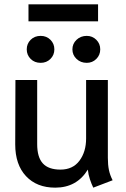

<svg xmlns="http://www.w3.org/2000/svg" viewBox="-20 -853 580 883"><path d="M50 -189 51 -485H151V-190Q151 -130 177 -101.5Q203 -73 258 -73Q315 -73 345.5 -114Q376 -155 376 -216V-485H476V-127Q476 -95 481 -71Q486 -47 498 -24L409 10Q401 -6 393.5 -28.5Q386 -51 384 -73Q333 10 234 10Q149 10 99.5 -43Q50 -96 50 -189ZM103 -626Q103 -652 121 -670Q139 -688 167 -688Q194 -688 212 -670Q230 -652 230 -626Q230 -600 212 -582Q194 -564 167 -564Q139 -564 121 -582Q103 -600 103 -626ZM313 -626Q313 -652 332 -670Q351 -688 379 -688Q405 -688 423 -670Q441 -652 441 -626Q441 -600 423 -582Q405 -564 379 -564Q351 -564 332 -582Q313 -600 313 -626ZM111 -833H431V-755H111Z"/></svg>

Font: Niramit Medium
Style: Regular
Weight: 500
Designer: Katatrad Aksorn Co.,Ltd.
Foundry: Cadson Demak Co.,Ltd.
Version: Version 1.000; ttfautohint (v1.6)